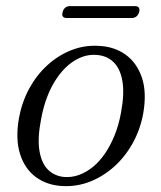

<svg xmlns="http://www.w3.org/2000/svg" viewBox="-20 -616 542 645"><path d="M310 -462Q363.5 -460 401.8 -432.5Q440 -405 456.8 -355Q473.5 -305 461 -234Q451 -180.5 425.8 -135Q400.5 -89.5 363.8 -56.5Q327 -23.5 282.8 -6Q238.5 11.5 190 9Q138.5 6.5 101 -20.8Q63.5 -48 47.5 -98.2Q31.5 -148.5 43.5 -218.5Q53.5 -273 78.2 -318.5Q103 -364 139.2 -397Q175.5 -430 219 -447.2Q262.5 -464.5 310 -462ZM195.5 -21.5Q221 -19.5 245.2 -28.2Q269.5 -37 291.8 -55Q314 -73 332.5 -100Q351 -127 365 -161.5Q379 -196 386.5 -237.5Q398.5 -301.5 391.2 -343.5Q384 -385.5 361.5 -407.2Q339 -429 304.5 -431.5Q279.5 -433.5 255.8 -424.8Q232 -416 210.5 -398Q189 -380 170.8 -353.2Q152.5 -326.5 139 -291.8Q125.5 -257 118 -215.5Q105.5 -151.5 112.5 -109.5Q119.5 -67.5 141.2 -46Q163 -24.5 195.5 -21.5ZM190.5 -575.5Q193 -585.5 199.5 -590.5Q206 -595.5 215.5 -595.5H433Q442.5 -595.5 446.2 -590.5Q450 -585.5 447.5 -575.5Q444.5 -565.5 438 -560.5Q431.5 -555.5 422 -555.5H204.5Q195 -555.5 191.2 -560.5Q187.5 -565.5 190.5 -575.5Z"/></svg>

Font: Fraunces Light
Style: Italic
Weight: 300
Italic angle: -16°
Version: Version 1.000;[b76b70a41]